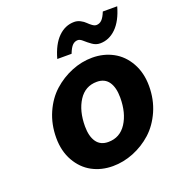

<svg xmlns="http://www.w3.org/2000/svg" viewBox="-132 -824 865 942"><g transform="rotate(-20 300.0 -353.0)"><path d="M220.2 -575.2Q239.7 -646 276.1 -681.9Q312.5 -717.8 359.9 -717.8Q376.5 -717.8 391.8 -709.7Q407.2 -701.7 416.7 -691.9Q426.3 -682.1 437.5 -674.1Q448.7 -666 458 -666Q474.1 -666 486.3 -677.7Q498.5 -689.5 509.8 -717.8H585Q565.4 -647.5 528.6 -611.3Q491.7 -575.2 444.8 -575.2Q423.3 -575.2 404.8 -588.4Q386.2 -601.6 371.8 -614.7Q357.4 -627.9 346.2 -627.9Q330.1 -627.9 318.1 -616.2Q306.2 -604.5 294.9 -575.2ZM297.9 12.2Q238.3 12.2 190.2 -13.7Q142.1 -39.6 112.5 -91.6Q83 -143.6 83 -212.9Q83 -283.2 109.1 -342.8Q135.3 -402.3 178.2 -440.9Q221.2 -479.5 274.4 -501.2Q327.6 -522.9 382.8 -522.9Q441.9 -522.9 490.5 -496.8Q539.1 -470.7 568.6 -418.5Q598.1 -366.2 598.1 -296.9Q598.1 -226.6 571.8 -167.2Q545.4 -107.9 502.7 -69.3Q460 -30.8 406.5 -9.3Q353 12.2 297.9 12.2ZM316.9 -106.9Q377.9 -106.9 411.9 -159.2Q445.8 -211.4 445.8 -292Q445.8 -344.7 425.3 -374.3Q404.8 -403.8 363.8 -403.8Q302.7 -403.8 268.8 -351.1Q234.9 -298.3 234.9 -217.8Q234.9 -166 255.4 -136.5Q275.9 -106.9 316.9 -106.9Z"/></g></svg>

Font: Office Code Pro D Bold Italic
Style: Regular
Weight: 700
Italic angle: -9°
Designer: Nathan Rutzky & Paul D. Hunt
Foundry: Adobe Systems Incorporated
Version: Version 1.004;PS 001.004;hotconv 1.0.70;makeotf.lib2.5.58329